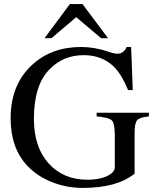

<svg xmlns="http://www.w3.org/2000/svg" viewBox="-20 -906 762 940"><path d="M509 -719H475L353 -822L232 -719H198L322 -886H384ZM709 -354V-336Q665 -332 652 -318Q639 -304 639 -256V-56Q553 14 385 14Q307 14 235.5 -14Q164 -42 115 -93Q32 -180 32 -327Q32 -493 139 -590Q233 -676 378 -676Q442 -676 511 -653Q538 -643 555 -643Q571 -643 583 -652.5Q595 -662 600 -676H622L630 -465H607Q575 -543 536 -581Q478 -636 390 -636Q290 -636 223 -567Q146 -490 146 -324Q146 -186 218 -106Q290 -26 409 -26Q466 -26 504 -44Q542 -62 542 -87V-244Q542 -302 527.5 -316.5Q513 -331 453 -336V-354Z"/></svg>

Font: STIX MathJax Latin
Style: Regular
Weight: 400
Designer: MicroPress Inc., with final additions and corrections provided by Coen Hoffman, Elsevier (retired)
Version: Version 1.1.1